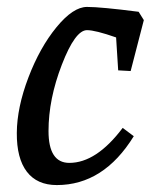

<svg xmlns="http://www.w3.org/2000/svg" viewBox="-20 -523 437 554"><path d="M380 -489 395 -465 357 -318 321 -320 315 -415Q255 -436 231 -436Q197 -436 158.5 -336.5Q120 -237 120 -145Q120 -53 180 -53Q258 -53 334 -154L366 -130Q279 11 144 11Q87 11 57.5 -27.5Q28 -66 28.5 -139.5Q29 -213 62 -299.5Q95 -386 143 -444.5Q191 -503 231 -503Q271 -503 380 -489Z"/></svg>

Font: Andada
Style: Italic
Weight: 400
Italic angle: -8.29999°
Designer: Carolina Giovagnoli
Foundry: Carolina Giovagnoli
Version: Version 1.003